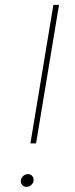

<svg xmlns="http://www.w3.org/2000/svg" viewBox="-20 -747 301 772"><path d="M217.3 -727.3 125 -170.5H102.3L194.6 -727.3ZM86.6 4.3Q76 4.3 69.4 -3.2Q62.9 -10.7 63.9 -21.3Q65 -32 73.3 -39.4Q81.7 -46.9 92.3 -46.9Q103 -46.9 109.6 -39.4Q116.1 -32 115.1 -21.3Q114 -10.7 105.6 -3.2Q97.3 4.3 86.6 4.3Z"/></svg>

Font: Inter UI Thin
Style: Italic
Weight: 100
Italic angle: -9.39999°
Designer: Rasmus Andersson
Foundry: rsms
Version: 3.2;8d6f07862